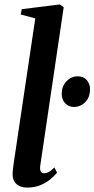

<svg xmlns="http://www.w3.org/2000/svg" viewBox="-20 -837 427 868"><path d="M161.5 -85Q160 -68 165 -60.8Q170 -53.5 179 -53.5Q188 -53.5 199.2 -59Q210.5 -64.5 226 -80L238 -56.5Q225.5 -41 206.5 -25.5Q187.5 -10 161.8 0.5Q136 11 103 11Q84.5 11 69.2 4.5Q54 -2 45.2 -16Q36.5 -30 37 -53Q37 -58 37.8 -65.5Q38.5 -73 39.8 -82Q41 -91 42 -99.5L139.5 -754L73.5 -771.5L78.5 -795.5L250 -817L268 -804.5ZM259 -412.5Q259 -447.5 280.8 -469.8Q302.5 -492 331 -492Q358 -492 372.5 -474.8Q387 -457.5 387 -434Q387 -397 365.5 -375.2Q344 -353.5 313 -353.5Q291 -353.5 275 -369.8Q259 -386 259 -412.5Z"/></svg>

Font: Merriweather 96pt SemiBold
Style: Italic
Weight: 600
Italic angle: -7.8°
Version: Version 2.101